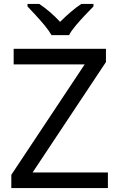

<svg xmlns="http://www.w3.org/2000/svg" viewBox="-20 -964 612 984"><path d="M533 0H38V-68L414 -634H50V-714H523V-646L147 -80H533ZM244 -784Q231 -807 209 -833.5Q187 -860 163 -886Q139 -912 121 -931V-944H181Q207 -927 235 -903Q263 -879 288 -852Q315 -879 343 -903Q371 -927 397 -944H459V-931Q440 -912 415.5 -886Q391 -860 368.5 -833.5Q346 -807 334 -784Z"/></svg>

Font: Noto Sans Mongolian
Style: Regular
Weight: 400
Designer: Monotype Design Team
Foundry: Monotype Imaging Inc.
Version: Version 3.001; ttfautohint (v1.8.4.7-5d5b)